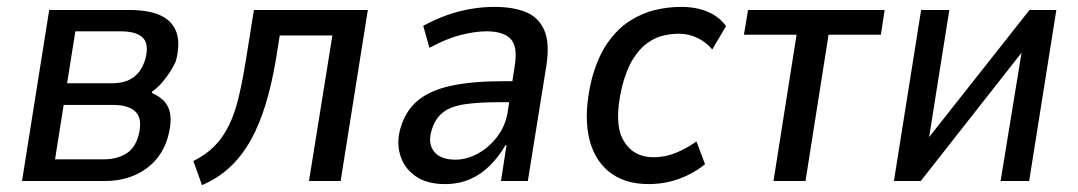

<svg xmlns="http://www.w3.org/2000/svg" viewBox="-20 -526 3133 558"><path d="M44 0 123 -497H354Q415 -497 449 -480Q483 -463 493.5 -430Q504 -397 491 -348Q484 -332 473.5 -316Q463 -300 450.5 -285.5Q438 -271 421 -259L423 -255Q462 -238 472 -206Q482 -174 466 -121Q447 -63 398.5 -31.5Q350 0 286 0ZM140 -63H283Q317 -63 344 -78Q371 -93 382 -130Q395 -178 375.5 -199.5Q356 -221 309 -221H165ZM175 -284H304Q344 -284 367.5 -301Q391 -318 402 -353Q414 -397 395.5 -416Q377 -435 330 -435H199Z M567 12 542 -58Q578 -76 602.5 -100.5Q627 -125 644.5 -160Q662 -195 673.5 -243Q685 -291 695 -354L718 -497H1049L970 0H878L946 -423H793L782 -354Q770 -282 752 -223Q734 -164 709 -119Q684 -74 649 -41Q614 -8 567 12Z M1273 9Q1220 9 1187 -14.5Q1154 -38 1143 -75.5Q1132 -113 1144 -154Q1159 -205 1195 -234.5Q1231 -264 1292 -277Q1353 -290 1442 -290H1485L1476 -229H1432Q1371 -229 1330.5 -223Q1290 -217 1267 -199Q1244 -181 1234 -146Q1223 -109 1241.5 -85.5Q1260 -62 1304 -62Q1337 -62 1369.5 -80Q1402 -98 1426 -130Q1450 -162 1456 -204L1476 -335Q1485 -391 1464 -413Q1443 -435 1394 -435Q1361 -435 1319.5 -424.5Q1278 -414 1228 -387L1210 -451Q1247 -471 1282 -483Q1317 -495 1351 -500.5Q1385 -506 1417 -506Q1471 -506 1508 -491Q1545 -476 1561.5 -439Q1578 -402 1568 -336L1514 0H1436L1452 -104H1449Q1430 -71 1404 -45Q1378 -19 1345.5 -5Q1313 9 1273 9Z M1865 9Q1793 9 1748 -28.5Q1703 -66 1690 -134.5Q1677 -203 1700 -297Q1717 -360 1745.5 -401Q1774 -442 1810 -465Q1846 -488 1884 -497Q1922 -506 1959 -506Q2004 -506 2037.5 -491.5Q2071 -477 2090 -450L2050 -382Q2032 -404 2006.5 -416Q1981 -428 1954 -428Q1931 -428 1907.5 -422.5Q1884 -417 1861.5 -401Q1839 -385 1820 -355Q1801 -325 1788 -275Q1763 -170 1791 -119.5Q1819 -69 1880 -69Q1914 -69 1946 -82.5Q1978 -96 2004 -115L2029 -49Q2009 -32 1982 -18.5Q1955 -5 1926 2Q1897 9 1865 9Z M2228 0 2295 -425H2142L2154 -497H2551L2540 -425H2388L2321 0Z M2578 0 2657 -497H2739L2677 -107H2664L2972 -497H3050L2971 0H2888L2952 -392H2964L2656 0Z"/></svg>

Font: Nunito Sans 7pt Condensed Medium
Style: Italic
Weight: 500
Width: 3
Italic angle: -9°
Designer: Vernon Adams
Foundry: Vernon Adams
Version: Version 3.101;gftools[0.9.27]